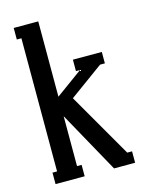

<svg xmlns="http://www.w3.org/2000/svg" viewBox="-106 -744 607 808"><g transform="rotate(-15 197.5 -340.0)"><path d="M345.2 -437 198.2 -330.1 359.9 -49.8H380.9V0H289.1L141.1 -267.1V-49.8H161.1V0H34.2V-49.8H54.2V-629.9H34.2V-680.2H141.1V-352.1L257.8 -437H240.2V-486.8H366.2V-437Z"/></g></svg>

Font: Margherita Semibold
Style: Regular
Weight: 600
Designer: James Puckett
Foundry: Dunwich Type Founders
Version: Version 1.008;hotconv 1.0.109;makeotfexe 2.5.65596